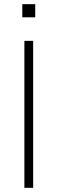

<svg xmlns="http://www.w3.org/2000/svg" viewBox="-20 -901 276 921"><path d="M97 0V-705H139V0ZM87 -818V-881H149V-818Z"/></svg>

Font: Mulish ExtraLight
Style: Regular
Weight: 200
Designer: Vernon Adams
Foundry: Vernon Adams
Version: Version 3.603